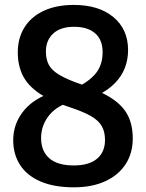

<svg xmlns="http://www.w3.org/2000/svg" viewBox="-20 -770 608 799"><path d="M287.5 9.5Q205 9.5 148.8 -14.8Q92.5 -39 63.8 -83.2Q35 -127.5 35 -186.5Q35 -250.5 72.8 -301.5Q110.5 -352.5 180.5 -379L261.5 -342Q208.5 -323.5 179.8 -284Q151 -244.5 151 -195.5Q151 -141.5 185 -111.5Q219 -81.5 287.5 -81.5Q350.5 -81.5 383.8 -109.5Q417 -137.5 417 -187.5Q417 -221.5 403.5 -245.2Q390 -269 357.5 -287.5Q325 -306 266.5 -325Q188 -350.5 141.2 -383Q94.5 -415.5 74.2 -457.2Q54 -499 54 -552Q54 -611.5 81.8 -656Q109.5 -700.5 162 -725Q214.5 -749.5 287.5 -749.5Q391 -749.5 452 -698.8Q513 -648 513 -561.5Q513 -522.5 499.8 -487.8Q486.5 -453 458.2 -424Q430 -395 385.5 -373L307 -409.5Q360 -438 383.5 -471.2Q407 -504.5 407 -553Q407 -604.5 375.8 -631.5Q344.5 -658.5 288.5 -658.5Q232 -658.5 201.5 -630.5Q171 -602.5 171 -555.5Q171 -523.5 183.2 -500.2Q195.5 -477 228 -457.8Q260.5 -438.5 320.5 -418Q400.5 -390.5 446.8 -359.5Q493 -328.5 512.8 -288.2Q532.5 -248 532.5 -193.5Q532.5 -133 503 -87.2Q473.5 -41.5 418.5 -16Q363.5 9.5 287.5 9.5Z"/></svg>

Font: Encode Sans SC Condensed SemiBold
Style: Regular
Weight: 600
Width: 3
Designer: Multiple Designers
Foundry: Impallari Type
Version: Version 3.002